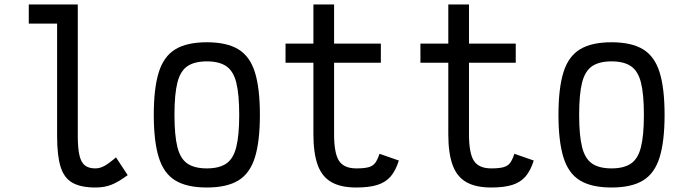

<svg xmlns="http://www.w3.org/2000/svg" viewBox="-20 -820 3040 854"><path d="M404 14Q340 14 302.5 -7Q265 -28 249.5 -78Q234 -128 234 -214V-715H108V-800H326V-214Q326 -160 333.5 -128.5Q341 -97 358 -84Q375 -71 404 -71Q424 -71 443.5 -81.5Q463 -92 496 -120L548 -41Q506 -10 475 2Q444 14 404 14Z M900 14Q811 14 759.5 -17.5Q708 -49 686 -120.5Q664 -192 664 -309Q664 -427 686 -498Q708 -569 759.5 -600.5Q811 -632 900 -632Q989 -632 1040.5 -600.5Q1092 -569 1114 -498Q1136 -427 1136 -309Q1136 -192 1114 -120.5Q1092 -49 1040.5 -17.5Q989 14 900 14ZM900 -71Q955 -71 986.5 -92.5Q1018 -114 1031 -166Q1044 -218 1044 -309Q1044 -401 1031 -452.5Q1018 -504 986.5 -525.5Q955 -547 900 -547Q845 -547 813.5 -525.5Q782 -504 769 -452.5Q756 -401 756 -309Q756 -218 769 -166Q782 -114 813.5 -92.5Q845 -71 900 -71Z M1565 14Q1496 14 1454 -10Q1412 -34 1393 -86.5Q1374 -139 1374 -223V-541H1250V-626H1374V-800H1466V-626H1674V-541H1466V-223Q1466 -138 1488 -104.5Q1510 -71 1565 -71Q1601 -71 1620 -76.5Q1639 -82 1649 -95.5Q1659 -109 1668 -136L1754 -106Q1740 -61 1717.5 -35Q1695 -9 1658.5 2.5Q1622 14 1565 14Z M2165 14Q2096 14 2054 -10Q2012 -34 1993 -86.5Q1974 -139 1974 -223V-541H1850V-626H1974V-800H2066V-626H2274V-541H2066V-223Q2066 -138 2088 -104.5Q2110 -71 2165 -71Q2201 -71 2220 -76.5Q2239 -82 2249 -95.5Q2259 -109 2268 -136L2354 -106Q2340 -61 2317.5 -35Q2295 -9 2258.5 2.5Q2222 14 2165 14Z M2700 14Q2611 14 2559.5 -17.5Q2508 -49 2486 -120.5Q2464 -192 2464 -309Q2464 -427 2486 -498Q2508 -569 2559.5 -600.5Q2611 -632 2700 -632Q2789 -632 2840.5 -600.5Q2892 -569 2914 -498Q2936 -427 2936 -309Q2936 -192 2914 -120.5Q2892 -49 2840.5 -17.5Q2789 14 2700 14ZM2700 -71Q2755 -71 2786.5 -92.5Q2818 -114 2831 -166Q2844 -218 2844 -309Q2844 -401 2831 -452.5Q2818 -504 2786.5 -525.5Q2755 -547 2700 -547Q2645 -547 2613.5 -525.5Q2582 -504 2569 -452.5Q2556 -401 2556 -309Q2556 -218 2569 -166Q2582 -114 2613.5 -92.5Q2645 -71 2700 -71Z"/></svg>

Font: Victor Mono Thin SemiBold
Style: Regular
Weight: 600
Monospace: yes
Version: Version 1.561;gftools[0.9.30]